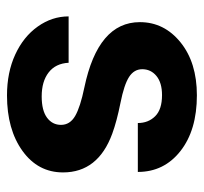

<svg xmlns="http://www.w3.org/2000/svg" viewBox="-37 -541 588 554"><g transform="rotate(90 257.0 -264.0)"><path d="M340.3 -146Q340.3 -171.9 314.7 -186.8Q289.1 -201.7 232.4 -213.4Q43.9 -252.9 43.9 -373.5Q43.9 -443.8 102.3 -491Q160.6 -538.1 254.9 -538.1Q355.5 -538.1 415.8 -490.7Q476.1 -443.4 476.1 -367.7H335Q335 -397.9 315.4 -417.7Q295.9 -437.5 254.4 -437.5Q218.8 -437.5 199.2 -421.4Q179.7 -405.3 179.7 -380.4Q179.7 -356.9 201.9 -342.5Q224.1 -328.1 276.9 -317.6Q329.6 -307.1 365.7 -293.9Q477.5 -252.9 477.5 -151.9Q477.5 -79.6 415.5 -34.9Q353.5 9.8 255.4 9.8Q189 9.8 137.5 -13.9Q85.9 -37.6 56.6 -78.9Q27.3 -120.1 27.3 -168H161.1Q163.1 -130.4 189 -110.4Q214.8 -90.3 258.3 -90.3Q298.8 -90.3 319.6 -105.7Q340.3 -121.1 340.3 -146Z"/></g></svg>

Font: Robotiche
Style: Bold
Weight: 700
Designer: Google
Version: Version 2.001150; 2014